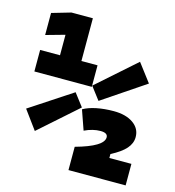

<svg xmlns="http://www.w3.org/2000/svg" viewBox="-104 -782 795 871"><g transform="rotate(15 293.0 -346.0)"><path d="M296.4 0.5V-108.9Q425.3 -144.5 425.3 -187.5Q425.3 -208.5 391.6 -208.5Q355 -208.5 316.4 -189.9L284.2 -281.7Q308.6 -295.9 345.7 -303.5Q382.8 -311 426.3 -311Q483.4 -311 517.8 -286.9Q552.2 -262.7 552.2 -222.7Q552.2 -193.4 530.5 -168.5Q508.8 -143.6 461.4 -119.1V-100.6H564.9V0.5ZM31.2 -391.6V-492.7H124.5V-588.9L35.6 -564V-667.5L124.5 -693.4H225.1V-492.7H300.8V-391.6ZM346.7 -337.9 301.3 -397.5 482.9 -558.1 547.4 -473.1ZM103 -131.3 38.6 -219.2 236.3 -349.1 281.7 -289.6Z"/></g></svg>

Font: Cascadia Code PL
Style: Bold
Weight: 700
Monospace: yes
Designer: Aaron Bell
Foundry: Saja Typeworks
Version: Version 2404.023; ttfautohint (v1.8.4)